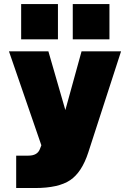

<svg xmlns="http://www.w3.org/2000/svg" viewBox="-20 -757 651 961"><path d="M344.2 -736.8H527.8V-560.1H344.2ZM85.9 -736.8H270V-560.1H85.9ZM61 22H122.1Q166.5 22 179.2 -9.8L187 -29.8L24.9 -500H222.2L307.1 -206.1L388.2 -500H585.9L421.9 5.9Q389.6 105.5 331.1 144.8Q272.5 184.1 155.8 184.1H61Z"/></svg>

Font: Overused Grotesk Black
Style: Regular
Weight: 900
Version: Version 0.002